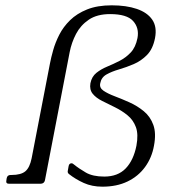

<svg xmlns="http://www.w3.org/2000/svg" viewBox="-20 -691 658 722"><path d="M357 -378Q353 -361 369 -350Q385 -339 411.5 -329Q438 -319 467 -306Q496 -293 520.5 -273Q545 -253 556.5 -221.5Q568 -190 559 -143Q551 -98 525.5 -63Q500 -28 459.5 -8.5Q419 11 365 11Q326 11 295 -3Q264 -17 240 -36Q233 -41 235 -49L238 -66Q240 -77 249 -77Q253 -77 256 -74Q277 -57 303 -42Q329 -27 372 -27Q423 -27 452.5 -57.5Q482 -88 493 -143Q501 -186 491 -213Q481 -240 459.5 -257.5Q438 -275 412.5 -287.5Q387 -300 364 -311.5Q341 -323 328.5 -338.5Q316 -354 320 -378Q325 -403 342.5 -417Q360 -431 383 -440.5Q406 -450 429.5 -462Q453 -474 471.5 -493.5Q490 -513 497 -548Q504 -586 480.5 -612Q457 -638 394 -638Q345 -638 314 -617Q283 -596 266 -563.5Q249 -531 242 -495L149 -13Q146 0 132 0H14Q1 0 4 -13L5 -20Q7 -33 20 -33H23Q59 -33 75.5 -47Q92 -61 99 -96L168 -453Q172 -474 180 -502.5Q188 -531 203 -560.5Q218 -590 243.5 -615Q269 -640 307.5 -655.5Q346 -671 400 -671Q455 -671 494.5 -657.5Q534 -644 552.5 -617Q571 -590 563 -548Q555 -507 533 -484.5Q511 -462 483 -450Q455 -438 427.5 -430Q400 -422 380.5 -411Q361 -400 357 -378Z"/></svg>

Font: Young Serif Light
Style: Italic
Weight: 300
Italic angle: -10.979°
Designer: Bastien Sozeau
Foundry: NBR — Bastien Sozeau
Version: Version 5.001